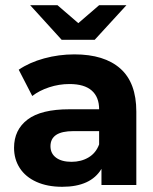

<svg xmlns="http://www.w3.org/2000/svg" viewBox="-20 -711 587 738"><path d="M504 -282V0H370V-62Q329 7 219 7Q162 7 120 -12Q78 -31 56 -65Q34 -99 34 -143Q34 -212 86 -251.5Q138 -291 247 -291H361Q361 -338 332.5 -363Q304 -388 247 -388Q207 -388 169 -375.5Q131 -363 104 -342L52 -443Q93 -471 149.5 -486.5Q206 -502 266 -502Q381 -502 442.5 -447.5Q504 -393 504 -282ZM361 -156V-207H262Q174 -207 174 -149Q174 -121 195.5 -105Q217 -89 255 -89Q292 -89 320.5 -106Q349 -123 361 -156ZM466 -691 344 -558H217L96 -691H201L281 -622L361 -691Z"/></svg>

Font: Montserrat Ace
Style: Bold
Weight: 700
Designer: Julieta Ulanovsky
Foundry: Julieta Ulanovsky
Version: Version 1